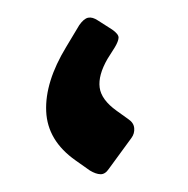

<svg xmlns="http://www.w3.org/2000/svg" viewBox="-34 -336 366 373"><g transform="rotate(-5 148.5 -149.5)"><path d="M165 -6Q157 4 148 3Q139 2 128 -6L102 -28Q51 -71 53.5 -128Q56 -185 103 -249L132 -289Q142 -301 150.5 -302Q159 -303 169 -295L195 -275Q207 -265 206 -258Q205 -251 197 -240L181 -219Q160 -189 161 -165Q162 -141 190 -117L211 -99Q221 -91 221 -80.5Q221 -70 214 -62Z"/></g></svg>

Font: Rubik Medium
Style: Italic
Weight: 500
Italic angle: -12°
Designer: Hubert and Fischer
Foundry: Hubert and Fischer
Version: Version 2.300;gftools[0.9.30]